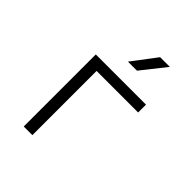

<svg xmlns="http://www.w3.org/2000/svg" viewBox="-218 -910 1036 1036"><g transform="rotate(45 300.0 -392.5)"><path d="M291 -645H360L471 -785H397ZM141 0H207V-490H524V-550H141Z"/></g></svg>

Font: JetBrains Mono ExtraLight
Style: Regular
Weight: 240
Monospace: yes
Designer: Philipp Nurullin, Konstantin Bulenkov
Foundry: JetBrains
Version: Version 2.305